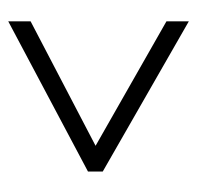

<svg xmlns="http://www.w3.org/2000/svg" viewBox="-26 -582 468 455"><g transform="rotate(-90 207.5 -354.0)"><path d="M385 -140V-193L90 -361L385 -515V-568L29 -379V-344Z"/></g></svg>

Font: Noto Sans Armenian ExtraCondensed Light
Style: Regular
Weight: 300
Width: 2
Designer: Monotype Design Team
Foundry: Monotype Imaging Inc.
Version: Version 2.008